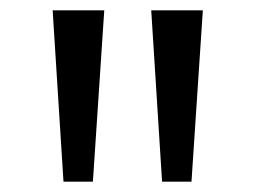

<svg xmlns="http://www.w3.org/2000/svg" viewBox="-20 -678 494 372"><path d="M103 -326 82 -658H182L160 -326ZM294 -326 273 -658H373L351 -326Z"/></svg>

Font: Ysabeau SemiBold
Style: Regular
Weight: 600
Designer: Christian Thalmann (Catharsis Fonts)
Version: Version 2.000;gftools[0.9.27.dev2+g8671c4b]